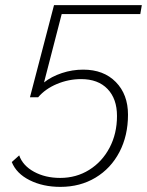

<svg xmlns="http://www.w3.org/2000/svg" viewBox="-20 -720 575 750"><path d="M26 -87 55 -113Q69 -73 113 -49Q157 -25 215 -25Q278 -25 328.5 -56.5Q379 -88 408 -143Q437 -198 437 -267Q437 -334 400 -372.5Q363 -411 297 -411Q248 -411 202.5 -392Q157 -373 129 -340H97L191 -700H534L528 -665H221L152 -398Q181 -421 221.5 -434.5Q262 -448 305 -448Q385 -448 432.5 -399.5Q480 -351 480 -272Q480 -190 446.5 -126Q413 -62 353 -26Q293 10 216 10Q148 10 96 -16Q44 -42 26 -87Z"/></svg>

Font: Sarabun Thin
Style: Italic
Weight: 250
Italic angle: -10°
Designer: Suppakit Chalermlarp | Katatrad Co.,Ltd.
Foundry: Cadson Demak Co.,Ltd.
Version: Version 1.000; ttfautohint (v1.6)